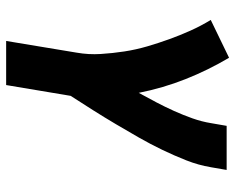

<svg xmlns="http://www.w3.org/2000/svg" viewBox="-92 -476 783 640"><g transform="rotate(90 300.0 -156.5)"><path d="M117 215 156 -20Q163 -60 160.5 -100Q158 -140 152 -179Q146 -218 135 -255.5Q124 -293 111 -329Q98 -365 82.5 -399.5Q67 -434 47 -467L173 -528Q214 -459 244 -383.5Q274 -308 290 -227Q306 -256 321.5 -285.5Q337 -315 350.5 -345Q364 -375 375 -406Q386 -437 391 -468L400 -520H547L538 -468Q531 -426 515 -385.5Q499 -345 480 -305.5Q461 -266 439 -227.5Q417 -189 394.5 -151Q372 -113 348 -75Q324 -37 300 0L264 215Z"/></g></svg>

Font: Iosevka Etoile Heavy
Style: Italic
Weight: 900
Italic angle: -9°
Designer: Belleve Invis
Foundry: Belleve Invis
Version: Version 22.1.2; ttfautohint (v1.8.4)